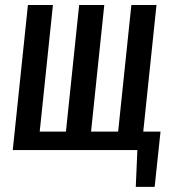

<svg xmlns="http://www.w3.org/2000/svg" viewBox="-20 -598 705 765"><path d="M521 146.5 527.3 0H30.8L91.3 -578.1H190.9L138.2 -73.7H242.7L295.4 -578.1H395.5L342.8 -73.7H450.7L503.4 -578.1H603.5L550.8 -73.7H619.6L596.2 146.5Z"/></svg>

Font: Oswald
Style: Regular
Weight: 400
Designer: Vernon Adams
Foundry: Vernon Adams
Version: 3.0; ttfautohint (v0.94.23-7a4d-dirty) -l 8 -r 50 -G 200 -x 